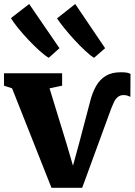

<svg xmlns="http://www.w3.org/2000/svg" viewBox="-26 -910 658 938"><path d="M225.5 7.5 33 -478.5 -6.5 -491.5V-552H277.5V-491.5L216 -478.5L299.5 -206.5L330.5 -100.5L360 -208L414 -413Q425 -457 443.2 -489.2Q461.5 -521.5 490.5 -539.2Q519.5 -557 564 -557Q587 -557 596.8 -554.5Q606.5 -552 611.5 -549L611 -437Q606 -439.5 597.5 -442.5Q589 -445.5 578.5 -445.5Q560.5 -445.5 549 -435.5Q537.5 -425.5 530.2 -410.2Q523 -395 517 -379L375.5 7.5ZM211.5 -628Q194 -638 167 -662.2Q140 -686.5 111.8 -716.5Q83.5 -746.5 60.8 -774.8Q38 -803 27.5 -821.5L116.5 -890.5L264.5 -674.5L212.5 -628ZM433 -628Q416 -638 390.8 -661.5Q365.5 -685 338.5 -714.2Q311.5 -743.5 288.5 -772Q265.5 -800.5 252.5 -820L341.5 -890.5L487.5 -674.5L434 -628Z"/></svg>

Font: Merriweather 28pt Black
Style: Regular
Weight: 900
Version: Version 2.100